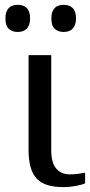

<svg xmlns="http://www.w3.org/2000/svg" viewBox="-20 -764 374 794"><path d="M191.9 -536.1V-142.1Q191.9 -90.8 212.6 -66.9Q233.4 -43 268.1 -43Q286.1 -43 301.3 -44.9Q316.4 -46.9 332 -49.8V-5.9Q325.7 -2.9 315.4 0Q305.2 2.9 293.2 5.1Q281.2 7.3 268.1 8.5Q254.9 9.8 243.2 9.8Q205.1 9.8 177.7 1.7Q150.4 -6.3 132.8 -24.4Q115.2 -42.5 106.7 -72.3Q98.1 -102.1 98.1 -145V-536.1ZM2.4 -688Q2.4 -703.6 6.3 -714.4Q10.3 -725.1 17.1 -731.7Q23.9 -738.3 33.2 -741.2Q42.5 -744.1 53.2 -744.1Q64 -744.1 73.2 -741.2Q82.5 -738.3 89.6 -731.7Q96.7 -725.1 100.6 -714.4Q104.5 -703.6 104.5 -688Q104.5 -672.9 100.6 -662.1Q96.7 -651.4 89.6 -644.5Q82.5 -637.7 73.2 -634.8Q64 -631.8 53.2 -631.8Q31.2 -631.8 16.8 -644.5Q2.4 -657.2 2.4 -688ZM192.4 -688Q192.4 -703.6 196.3 -714.4Q200.2 -725.1 207 -731.7Q213.9 -738.3 223.1 -741.2Q232.4 -744.1 243.2 -744.1Q253.9 -744.1 263.2 -741.2Q272.5 -738.3 279.5 -731.7Q286.6 -725.1 290.5 -714.4Q294.4 -703.6 294.4 -688Q294.4 -672.9 290.5 -662.1Q286.6 -651.4 279.5 -644.5Q272.5 -637.7 263.2 -634.8Q253.9 -631.8 243.2 -631.8Q221.2 -631.8 206.8 -644.5Q192.4 -657.2 192.4 -688Z"/></svg>

Font: Droid-TTFautohint Serif
Style: Regular
Weight: 400
Foundry: Ascender Corporation
Version: Version 1.00; ttfautohint (v1.00rc1.4-1a1c-dirty) -l 8 -r 50